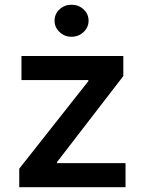

<svg xmlns="http://www.w3.org/2000/svg" viewBox="-20 -779 602 799"><path d="M60.1 0V-77.1L347.7 -441.4V-445.8H69.3V-545.9H493.2V-462.4L217.3 -104.5V-100.1H502.4V0ZM277.3 -626Q248.5 -626 227.8 -645.8Q207 -665.5 207 -692.9Q207 -720.7 227.8 -740Q248.5 -759.3 277.3 -759.3Q307.1 -759.3 327.9 -740Q348.6 -720.7 348.6 -692.9Q348.6 -665.5 327.9 -645.8Q307.1 -626 277.3 -626Z"/></svg>

Font: Inter Cardless
Style: Medium
Weight: 500
Designer: Rasmus Andersson
Foundry: rsms
Version: Version 4.001;git-9221beed3